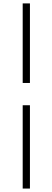

<svg xmlns="http://www.w3.org/2000/svg" viewBox="-20 -826 304 1115"><path d="M111.8 269V-214.8H153.8V269ZM153.8 -344.2H111.8V-806.2H153.8Z"/></svg>

Font: Source Han Serif CN ExtraLight
Style: Regular
Weight: 250
Designer: Ryoko NISHIZUKA  (kana & ideographs); Frank Grießhammer (Latin, Greek & Cyrillic); Wenlong ZHANG  (bopomofo); Sandoll Co
Foundry: Adobe Systems Incorporated
Version: Version 1.001;PS 1.001;hotconv 16.6.54;makeotf.lib2.5.65590